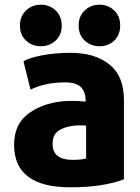

<svg xmlns="http://www.w3.org/2000/svg" viewBox="-20 -784 598 818"><path d="M508 -358V-20Q418 14 280 14Q40 14 40 -167Q40 -259 108 -305Q176 -351 272 -354H301Q315 -354 345 -351Q345 -393 324.5 -413Q304 -433 258 -433Q172 -433 110 -402L80 -523Q102 -537 158 -548Q214 -559 281 -559Q384 -559 446 -509.5Q508 -460 508 -358ZM347 -109V-249Q326 -251 298 -249Q253 -244 228.5 -226.5Q204 -209 204 -171Q204 -103 289 -103Q328 -103 347 -109ZM217 -739.5Q243 -715 243 -675Q243 -635 217 -611Q191 -587 154 -587Q117 -587 91 -611Q65 -635 65 -675Q65 -715 91 -739.5Q117 -764 154 -764Q191 -764 217 -739.5ZM466.5 -739.5Q492 -715 492 -675Q492 -635 466.5 -611Q441 -587 404 -587Q367 -587 341 -611Q315 -635 315 -675Q315 -715 341 -739.5Q367 -764 404 -764Q441 -764 466.5 -739.5Z"/></svg>

Font: Repo
Style: ExtraBold
Weight: 800
Designer: Stefan Peev
Foundry: Context Ltd
Version: Version 001.000